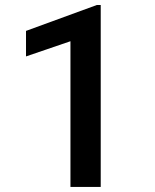

<svg xmlns="http://www.w3.org/2000/svg" viewBox="-20 -733 608 753"><path d="M375 -713.4V0H256.3V-571.3L82 -511.7V-611.8L359.9 -713.4Z"/></svg>

Font: Mardoto Medium
Style: Regular
Weight: 500
Designer: Christian Robertson, Vahan Hovhannisyan
Foundry: Google
Version: Version 1.000